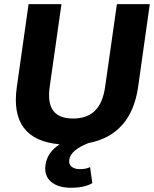

<svg xmlns="http://www.w3.org/2000/svg" viewBox="-20 -680 734 915"><path d="M638.2 -265.1Q605 -37.1 400.9 2Q316.4 35.6 310.1 81.1Q307.1 102.1 320.8 114Q334.5 126 360.8 126Q391.6 126 409.2 116.2L419.9 192.9Q381.8 214.8 317.9 214.8Q257.3 214.8 223.4 186.3Q189.5 157.7 196.8 106Q205.1 45.9 264.2 7.8Q24.4 -13.7 60.1 -265.1L116.2 -660.2H272.9L216.8 -266.1Q206.1 -189.9 233.6 -152.6Q261.2 -115.2 328.1 -115.2Q395 -115.2 432.6 -152.3Q470.2 -189.5 481 -266.1L537.1 -660.2H693.8Z"/></svg>

Font: Human Sans Bold
Style: Italic
Weight: 700
Italic angle: -8°
Designer: Tim Radville
Foundry: Continuum
Version: Version 1.000;FEAKit 1.0